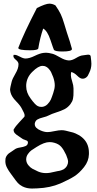

<svg xmlns="http://www.w3.org/2000/svg" viewBox="-20 -787 543 1070"><path d="M193.4 -517.6Q192.4 -506.8 148.4 -506.8Q82 -506.8 82 -519.5V-520.5Q111.3 -598.6 185.5 -742.2Q234.4 -766.6 254.9 -766.6Q272.5 -766.6 289.1 -756.8Q308.6 -728.5 318.4 -708Q328.1 -687.5 337.9 -654.3Q347.7 -621.1 352.5 -606.4Q371.1 -552.7 380.9 -514.6V-513.7Q380.9 -500 328.1 -500Q286.1 -500 280.3 -509.8Q278.3 -512.7 261.2 -564Q244.1 -615.2 220.7 -627.9Q203.1 -577.1 193.4 -517.6ZM283.2 8.8Q270.5 4.9 255.9 4.9Q226.6 4.9 183.6 32.2Q163.1 44.9 154.3 51.3Q145.5 57.6 135.7 71.3Q126 85 126 100.6V103.5Q127 120.1 137.7 133.3Q148.4 146.5 159.7 152.8Q170.9 159.2 192.4 168.9Q212.9 177.7 236.3 177.7Q256.8 177.7 286.1 169.9Q289.1 168.9 299.3 167Q309.6 165 313 164.6Q316.4 164.1 324.2 161.1Q332 158.2 335.9 155.8Q339.8 153.3 344.7 148.4Q349.6 143.6 353.5 136.7Q359.4 125 359.4 114.3Q359.4 101.6 348.6 76.2Q335 46.9 321.3 31.2Q307.6 15.6 283.2 8.8ZM227.5 -418.9Q223.6 -419.9 216.8 -419.9Q193.4 -419.9 160.2 -386.7Q128.9 -356.4 126 -314.5V-305.7Q126 -271.5 150.4 -238.3Q175.8 -203.1 189.5 -196.3Q198.2 -191.4 209 -191.4H214.8Q232.4 -193.4 245.1 -206.5Q257.8 -219.7 263.2 -231.9Q268.6 -244.1 276.4 -267.6Q285.2 -293 285.2 -311.5Q285.2 -332 276.4 -357.4Q268.6 -377 264.6 -385.3Q260.7 -393.6 251 -404.3Q241.2 -415 227.5 -418.9ZM377 -385.7Q375 -378.9 375 -367.2Q375 -355.5 382.3 -333Q389.6 -310.5 389.6 -294.9V-293Q389.6 -288.1 389.6 -274.4Q389.6 -260.7 389.2 -254.9Q388.7 -249 387.2 -239.3Q385.7 -229.5 381.8 -221.7Q377.9 -213.9 372.1 -206.1Q357.4 -187.5 338.9 -178.2Q320.3 -168.9 293.9 -160.6Q267.6 -152.3 251 -143.6Q240.2 -137.7 220.2 -132.8Q200.2 -127.9 188.5 -121.1Q176.8 -114.3 173.8 -98.6V-94.7Q173.8 -73.2 207 -59.6Q227.5 -50.8 245.1 -50.8Q257.8 -50.8 283.2 -56.2Q308.6 -61.5 323.2 -61.5Q335 -61.5 346.7 -58.6Q376 -51.8 387.7 -48.3Q399.4 -44.9 418 -34.7Q436.5 -24.4 450.2 -8.8Q475.6 20.5 475.6 64.5V72.3Q474.6 111.3 448.2 144.5Q421.9 177.7 394.5 195.3Q367.2 212.9 316.4 235.4Q259.8 259.8 188.5 262.7Q177.7 263.7 158.2 263.7Q128.9 263.7 105.5 252Q88.9 243.2 79.6 232.9Q70.3 222.7 55.7 202.1Q51.8 196.3 42.5 184.1Q33.2 171.9 29.3 165.5Q25.4 159.2 20 149.4Q14.6 139.6 12.2 130.4Q9.8 121.1 9.8 111.3Q9.8 101.6 10.7 96.7Q12.7 86.9 18.6 79.1Q24.4 71.3 29.8 67.4Q35.2 63.5 45.9 56.6Q56.6 49.8 61.5 45.9Q71.3 38.1 90.8 35.2Q110.4 32.2 122.6 26.9Q134.8 21.5 135.7 7.8V6.8Q135.7 0 130.4 -2.9Q125 -5.9 116.7 -8.3Q108.4 -10.7 103.5 -14.6Q97.7 -19.5 83.5 -28.3Q69.3 -37.1 62.5 -44.9Q55.7 -52.7 55.7 -64.5Q67.4 -85 86.9 -105Q106.4 -125 116.2 -136.7Q117.2 -139.6 117.2 -144.5Q117.2 -154.3 101.6 -181.6Q93.8 -198.2 69.3 -223.1Q44.9 -248 39.1 -270.5Q36.1 -281.2 36.1 -289.1Q36.1 -295.9 44.9 -331.1Q48.8 -347.7 65.9 -376.5Q83 -405.3 83 -426.8V-431.6Q82 -442.4 68.4 -453.6Q54.7 -464.8 54.7 -473.6Q54.7 -478.5 55.7 -481.4H61.5Q72.3 -481.4 90.8 -471.2Q109.4 -460.9 122.1 -460.9Q143.6 -460.9 173.3 -475.6Q203.1 -490.2 222.7 -492.2Q227.5 -493.2 236.3 -493.2Q250 -493.2 272.5 -487.3Q287.1 -483.4 314.5 -467.3Q341.8 -451.2 363.3 -450.2H365.2Q381.8 -450.2 404.3 -463.9Q426.8 -477.5 441.4 -478.5Q445.3 -478.5 455.6 -480.5Q465.8 -482.4 470.7 -482.4Q484.4 -482.4 485.4 -472.7Q489.3 -443.4 489.3 -431.6Q489.3 -405.3 477.5 -381.8Q472.7 -371.1 469.7 -365.7Q466.8 -360.4 460 -355Q453.1 -349.6 444.3 -348.6H438.5Q426.8 -348.6 410.2 -365.2Q393.6 -381.8 377 -385.7Z"/></svg>

Font: LPEducational
Style: Medium
Weight: 500
Designer: Based on Essays1743, by John Stracke, which says:

Based on the typeface in a 1743 English translation of the essays of 
Version: Version 001.204